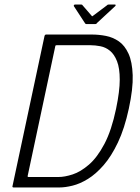

<svg xmlns="http://www.w3.org/2000/svg" viewBox="-20 -825 617 845"><path d="M547 -347Q528 -259 499 -198Q470 -137 436 -98Q402 -59 367 -37.5Q332 -16 299.5 -8Q267 0 242 0H40Q37 0 35.5 -1.5Q34 -3 35 -6L176 -667Q178 -673 183 -673H385Q415 -673 446 -667Q477 -661 503 -643Q529 -625 545.5 -589Q562 -553 564 -494Q566 -435 547 -347ZM491 -347Q507 -424 507 -474.5Q507 -525 495 -555.5Q483 -586 464 -601.5Q445 -617 422 -621.5Q399 -626 378 -626H230Q226 -626 224.5 -624.5Q223 -623 223 -620L102 -52Q101 -49 102 -47.5Q103 -46 106 -46H237Q265 -46 300 -57.5Q335 -69 371.5 -100.5Q408 -132 439.5 -191.5Q471 -251 491 -347ZM360 -719Q356 -719 354 -723L305 -798Q304 -800 305.5 -802.5Q307 -805 310 -805H338Q342 -805 344 -801L383 -756Q385 -751 390 -756L450 -801Q453 -805 458 -805H486Q489 -805 489 -802.5Q489 -800 487 -798L406 -723Q405 -719 399 -719Z"/></svg>

Font: Glory Thin Light
Style: Italic
Weight: 300
Italic angle: -12°
Version: Version 1.011